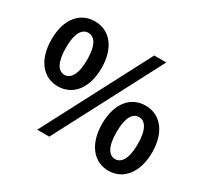

<svg xmlns="http://www.w3.org/2000/svg" viewBox="-155 -971 1273 1201"><g transform="rotate(30 481.5 -370.0)"><path d="M212 -285C318 -285 393 -372 393 -521C393 -669 318 -754 212 -754C106 -754 32 -669 32 -521C32 -372 106 -285 212 -285ZM212 -368C169 -368 136 -412 136 -521C136 -630 169 -671 212 -671C255 -671 289 -630 289 -521C289 -412 255 -368 212 -368ZM237 14H324L726 -754H639ZM750 14C855 14 931 -74 931 -222C931 -371 855 -456 750 -456C645 -456 570 -371 570 -222C570 -74 645 14 750 14ZM750 -70C707 -70 674 -113 674 -222C674 -331 707 -373 750 -373C793 -373 827 -331 827 -222C827 -113 793 -70 750 -70Z"/></g></svg>

Font: Noto Sans HK
Style: Bold
Weight: 700
Designer: Ryoko NISHIZUKA 西塚涼子 (kana, bopomofo & ideographs); Paul D. Hunt (Latin, Greek & Cyrillic); Sandoll Communications 산돌커뮤니
Foundry: Adobe
Version: Version 2.002;hotconv 1.0.116;makeotfexe 2.5.65601